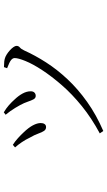

<svg xmlns="http://www.w3.org/2000/svg" viewBox="210 -742 579 1040"><g transform="rotate(-90 500.0 -221.5)"><path d="M399 -481 412 -491Q434 -478 451 -463Q468 -448 483 -431Q502 -411 514 -389Q526 -367 526 -345Q526 -332 519 -325Q512 -318 501 -318Q489 -318 482.5 -330Q476 -342 469.5 -361.5Q463 -381 451 -403Q444 -416 436 -429Q428 -442 419 -455Q410 -468 399 -481ZM311 48 298 29Q380 -15 445.5 -68Q511 -121 559.5 -177Q608 -233 641 -283.5Q674 -334 690 -373.5Q706 -413 706 -432Q706 -443 694.5 -452Q683 -461 651 -473L657 -490Q667 -489 678 -489Q689 -489 701 -486Q713 -483 725 -475.5Q737 -468 748 -458Q759 -448 765.5 -438.5Q772 -429 772 -422Q772 -411 763.5 -404Q755 -397 747 -380Q721 -322 682.5 -262Q644 -202 591 -145.5Q538 -89 468.5 -39.5Q399 10 311 48ZM222 -430 236 -442Q255 -430 272.5 -414Q290 -398 303 -384Q329 -357 341.5 -333.5Q354 -310 354 -291Q354 -278 348.5 -270Q343 -262 332 -262Q319 -262 311.5 -273Q304 -284 297 -304Q290 -324 275 -350Q264 -373 250.5 -393Q237 -413 222 -430Z"/></g></svg>

Font: Noto Serif TC
Style: Regular
Weight: 200
Designer: Ryoko NISHIZUKA 西塚涼子 (kana & ideographs); Frank Grießhammer (Latin, Greek & Cyrillic); Wenlong ZHANG 张文龙 (bopomofo); San
Foundry: Adobe
Version: Version 2.001;hotconv 1.1.0;makeotfexe 2.6.0